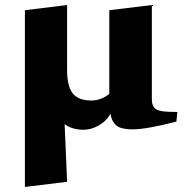

<svg xmlns="http://www.w3.org/2000/svg" viewBox="-20 -496 742 760"><path d="M682.1 -52.7 678.2 -14.6Q559.1 16.1 504.4 16.1Q460.9 16.1 441.9 1.7Q422.9 -12.7 417 -45.9Q402.8 -18.1 372.3 -0.2Q341.8 17.6 311 17.6Q266.1 17.6 235.8 -4.4L245.6 223.6L78.6 244.1V-455.6L245.6 -476.1V-218.8Q245.6 -154.8 267.8 -126.5Q290 -98.1 341.8 -98.1Q359.9 -98.1 378.2 -104.7Q396.5 -111.3 412.6 -124.5V-131.8V-455.6L581.1 -476.1V-103.5Q581.1 -81.5 589.6 -70.8Q598.1 -60.1 618.9 -56.4Q639.6 -52.7 682.1 -52.7Z"/></svg>

Font: Vesper Libre Heavy
Style: Regular
Weight: 900
Designer: Robert Keller & Kimya Gandhi
Foundry: Mota Italic
Version: Version 1.058